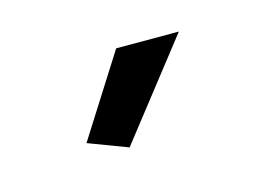

<svg xmlns="http://www.w3.org/2000/svg" viewBox="-35 -781 292 213"><g transform="rotate(-15 111.0 -675.0)"><path d="M94 -620 49 -637 108 -730H180Z"/></g></svg>

Font: PTCRaleway
Style: Regular
Weight: 400
Designer: Matt McInerney, Pablo Impallari, Rodrigo Fuenzalida
Foundry: Matt McInerney, Pablo Impallari, Rodrigo Fuenzalida
Version: Version 3.000g; ttfautohint (v1.5) -l 8 -r 28 -G 28 -x 14 -D